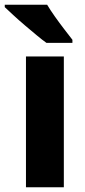

<svg xmlns="http://www.w3.org/2000/svg" viewBox="-42 -786 355 806"><path d="M226 0H67V-549H226ZM156 -766Q169 -744 188.5 -716.5Q208 -689 228 -663Q248 -637 262 -619V-606H153Q136 -618 112 -638Q88 -658 62 -680Q36 -702 14 -722.5Q-8 -743 -22 -756V-766Z"/></svg>

Font: Noto Sans Gurmukhi SemiCondensed ExtraBold
Style: Regular
Weight: 800
Width: 4
Designer: Jelle Bosma - Monotype Design Team
Foundry: Monotype Imaging Inc.
Version: Version 2.004; ttfautohint (v1.8.4.7-5d5b)